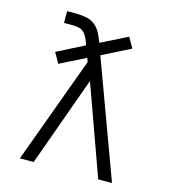

<svg xmlns="http://www.w3.org/2000/svg" viewBox="-109 -825 819 914"><g transform="rotate(15 300.0 -367.5)"><path d="M73 0 266 -526 259 -545 133 -482 104 -533 238 -601 235 -611Q230 -624 224 -637Q218 -650 208 -660Q198 -670 184 -673.5Q170 -677 155 -677H109V-735H155Q179 -735 203 -730.5Q227 -726 246 -711Q265 -696 276 -674.5Q287 -653 295 -631L296 -629L426 -694L455 -643L316 -573L527 0H459L300 -442L141 0Z"/></g></svg>

Font: Iosevka SS04 Light Extended
Style: Regular
Weight: 300
Width: 7
Monospace: yes
Designer: Belleve Invis
Foundry: Belleve Invis
Version: Version 19.0.0; ttfautohint (v1.8.4)